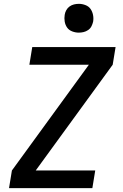

<svg xmlns="http://www.w3.org/2000/svg" viewBox="-20 -980 640 1000"><path d="M461 0H27L42 -92L443 -643H133L148 -735H582L567 -643L166 -92H476ZM390 -810Q373 -810 356 -816.5Q339 -823 329.5 -836.5Q320 -850 317 -867.5Q314 -885 317 -903Q319 -916 325.5 -927.5Q332 -939 342.5 -946.5Q353 -954 365.5 -957Q378 -960 391 -960Q408 -960 425 -953.5Q442 -947 451.5 -933.5Q461 -920 464.5 -902.5Q468 -885 465 -867Q462 -854 456 -842.5Q450 -831 439 -823.5Q428 -816 415.5 -813Q403 -810 390 -810Z"/></svg>

Font: Iosevka SmBd Ex Obl
Style: Regular
Weight: 600
Width: 7
Italic angle: -9°
Monospace: yes
Designer: Belleve Invis
Foundry: Belleve Invis
Version: Version 32.5.0; ttfautohint (v1.8.4)